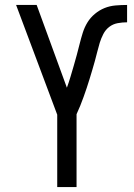

<svg xmlns="http://www.w3.org/2000/svg" viewBox="-20 -755 540 775"><path d="M211 0V-292L45 -735H128L250 -401Q258 -423 264.5 -445Q271 -467 277.5 -489Q284 -511 290 -533.5Q296 -556 301.5 -578Q307 -600 314 -622.5Q321 -645 333 -664.5Q345 -684 363 -699Q381 -714 402 -722.5Q423 -731 446.5 -733Q470 -735 493 -735V-665Q474 -665 455 -661.5Q436 -658 421 -646.5Q406 -635 397 -617.5Q388 -600 382.5 -582Q377 -564 372.5 -545.5Q368 -527 363 -509Q358 -491 352.5 -472.5Q347 -454 341.5 -436Q336 -418 330 -400Q324 -382 317.5 -364Q311 -346 304 -328.5Q297 -311 289 -294V0Z"/></svg>

Font: Iosevka Term SS14
Style: Regular
Weight: 400
Monospace: yes
Designer: Belleve Invis
Foundry: Belleve Invis
Version: Version 24.1.1; ttfautohint (v1.8.4)